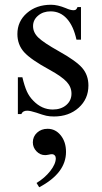

<svg xmlns="http://www.w3.org/2000/svg" viewBox="-20 -479 429 808"><path d="M320.8 -449.2V-312H301.8Q289.1 -370.1 261.2 -400.6Q233.4 -431.2 192.9 -431.2Q161.6 -431.2 140.4 -413.3Q119.1 -395.5 119.1 -369.1Q119.1 -342.3 141.4 -320.8Q163.6 -299.3 228 -263.2Q300.8 -222.7 326.4 -192.6Q352.1 -162.6 352.1 -119.1Q352.1 -62.5 311 -25.6Q270 11.2 207 11.2Q189 11.2 174.8 8.1Q160.6 4.9 132.8 -4.9Q107.4 -13.2 94.2 -13.2Q75.7 -13.2 69.8 1H55.2V-153.8H74.2Q83 -116.7 93 -94.5Q103 -72.3 120.1 -55.2Q155.8 -18.1 202.1 -18.1Q236.8 -18.1 258.8 -36.9Q280.8 -55.7 280.8 -85Q280.8 -112.8 260.3 -135Q239.7 -157.2 189 -185.1Q109.9 -228 81.5 -259.5Q53.2 -291 53.2 -335.9Q53.2 -389.2 93.3 -424.1Q133.3 -459 194.8 -459Q222.2 -459 256.8 -444.8Q276.4 -436 289.1 -436Q295.9 -436 299.3 -438.5Q302.7 -440.9 306.2 -449.2ZM145 309.1 133.8 291Q168.5 270 191.7 240.5Q214.8 210.9 214.8 187Q214.8 179.7 210.2 174.8Q205.6 169.9 198.2 169.9Q192.9 169.9 185.1 171.9Q175.3 173.8 169.9 173.8Q148.9 173.8 133.5 157.7Q118.2 141.6 118.2 120.1Q118.2 95.7 136 79.3Q153.8 63 180.2 63Q213.4 63 235.6 90.6Q257.8 118.2 257.8 160.2Q257.8 249.5 145 309.1Z"/></svg>

Font: Accordance
Style: Regular
Weight: 400
Version: Version 1.1 (build May 11, 2018) Miklal Software Solutions, 